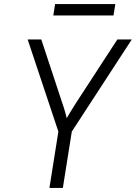

<svg xmlns="http://www.w3.org/2000/svg" viewBox="-20 -924 668 944"><path d="M223 0 267 -277 116 -730H183L288 -412Q296 -389 301 -370.5Q306 -352 308 -343Q313 -351 324 -370Q335 -389 350 -412L557 -730H628L333 -277L289 0ZM242 -848 251 -904H547L538 -848Z"/></svg>

Font: JetBrains Mono NL ExtraLight
Style: Italic
Weight: 200
Italic angle: -9°
Monospace: yes
Designer: Philipp Nurullin, Konstantin Bulenkov
Foundry: JetBrains
Version: Version 2.305; ttfautohint (v1.8.4.7-5d5b)